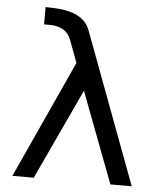

<svg xmlns="http://www.w3.org/2000/svg" viewBox="-54 -806 709 853"><g transform="rotate(5 301.0 -380.0)"><path d="M128.4 0 316.9 -404.3 470.2 0H565.4L313.5 -674.3Q297.9 -715.8 256.6 -736.3Q215.3 -756.8 148.9 -758.8L114.7 -759.8V-682.6H138.7Q176.3 -682.6 200.7 -668Q225.1 -653.3 236.8 -621.1L272.9 -524.4L33.2 0Z"/></g></svg>

Font: Hack Dev
Style: Regular
Weight: 400
Designer: Christopher Simpkins
Foundry: Christopher Simpkins
Version: Version 2.0315